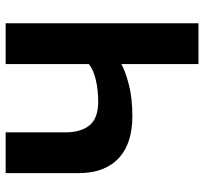

<svg xmlns="http://www.w3.org/2000/svg" viewBox="-42 -698 740 697"><g transform="rotate(-90 328.5 -350.0)"><path d="M196 -700V-484Q196 -426 222 -395Q248 -364 307 -364Q349 -364 386 -372.5Q423 -381 444 -398V-700H592V0H444V-280Q417 -265 368.5 -252.5Q320 -240 254 -240Q208 -240 170 -251.5Q132 -263 105 -287Q78 -311 63 -348Q48 -385 48 -436V-700Z"/></g></svg>

Font: PT Sans Caption
Style: Bold
Weight: 700
Designer: A.Korolkova, O.Umpeleva, V.Yefimov
Foundry: ParaType Ltd
Version: Version 2.003W OFL